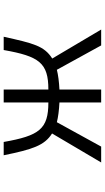

<svg xmlns="http://www.w3.org/2000/svg" viewBox="216 -754 568 1040"><g transform="rotate(-90 500.0 -234.0)"><path d="M860 30 703 -235C772 -279 785 -337 821 -498H749C715 -305 679 -256 535 -256V-498H465V-256C321 -256 285 -305 251 -498H179C211 -341 232 -277 297 -236L140 30H226L358 -210C385 -203 424 -198 465 -196V30H535V-196C576 -198 615 -203 642 -210L774 30Z"/></g></svg>

Font: LINE Seed JP_OTF Regular
Style: Regular
Weight: 400
Designer: LY Corporation & Fontrix & Fontworks
Version: Version 1.002